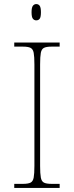

<svg xmlns="http://www.w3.org/2000/svg" viewBox="-20 -923 365 943"><path d="M50 0V-20H93Q118 -20 130 -26Q142 -32 145.5 -51Q149 -70 149 -108V-606Q149 -645 145.5 -663.5Q142 -682 130 -688Q118 -694 93 -694H50V-714H273V-694H233Q208 -694 196 -688Q184 -682 180.5 -663.5Q177 -645 177 -606V-108Q177 -70 180.5 -51Q184 -32 196 -26Q208 -20 233 -20H273V0ZM158 -823Q148 -823 141.5 -831Q135 -839 135 -863Q135 -886 141.5 -894.5Q148 -903 158 -903Q169 -903 175 -894.5Q181 -886 181 -863Q181 -839 175 -831Q169 -823 158 -823Z"/></svg>

Font: Noto Serif Hebrew Thin
Style: Regular
Weight: 250
Version: Version 2.003